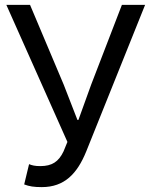

<svg xmlns="http://www.w3.org/2000/svg" viewBox="-20 -753 614 786"><path d="M151 13C244 13 296 -42 333 -133L574 -733H479L353 -406L301 -262H297L241 -406L103 -733H6L256 -172L240 -133C220 -91 193 -73 145 -73C123 -73 111 -76 99 -81L79 2C100 10 119 13 151 13Z"/></svg>

Font: Noto Sans Mono CJK JP Regular
Style: Regular
Weight: 400
Designer: Ryoko NISHIZUKA (kana & ideographs); Paul D. Hunt (Latin, Greek & Cyrillic); Wenlong ZHANG (bopomofo); Sandoll Communica
Foundry: Adobe Systems Incorporated
Version: Version 1.004;PS 1.004;hotconv 1.0.82;makeotf.lib2.5.63406